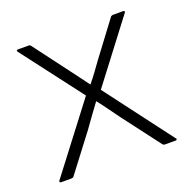

<svg xmlns="http://www.w3.org/2000/svg" viewBox="-94 -572 652 663"><g transform="rotate(-20 232.0 -241.0)"><path d="M21 0Q19 0 17.5 -2.5Q16 -5 18 -7L205 -252L35 -475Q33 -478 34 -480Q35 -482 39 -482H78Q83 -482 85 -479L179 -354Q193 -336 206 -318Q219 -300 232 -283H233Q247 -300 260.5 -318.5Q274 -337 287 -355L380 -479Q383 -482 389 -482H425Q429 -482 430 -480Q431 -478 429 -475L260 -253L446 -7Q449 -5 447.5 -2.5Q446 0 443 0H403Q399 0 396 -3L295 -136Q279 -157 263.5 -179Q248 -201 232 -221H231Q216 -201 200.5 -179.5Q185 -158 170 -137L68 -3Q65 0 61 0Z"/></g></svg>

Font: Sofia Sans ExtraLight
Style: Regular
Weight: 250
Version: Version 4.100-B